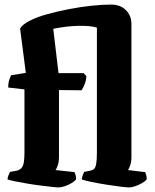

<svg xmlns="http://www.w3.org/2000/svg" viewBox="-20 -820 678 840"><path d="M236 0Q228 0 206 -2.5Q184 -5 155.5 -8.5Q127 -12 98.5 -17Q70 -22 47 -26.5Q24 -31 13 -35Q13 -43 17 -53Q21 -63 24 -68L52 -73Q69 -76 78 -90.5Q87 -105 87 -153V-429L16 -437Q16 -458 21 -472Q26 -486 29 -491L93 -501L68 -695Q77 -712 108.5 -728.5Q140 -745 185 -757.5Q230 -770 281.5 -780Q333 -790 381 -795Q429 -800 466 -800Q506 -800 530.5 -776Q555 -752 555 -714V-133Q555 -112 549.5 -96.5Q544 -81 540 -76L615 -67Q617 -63 619.5 -54.5Q622 -46 622 -36Q617 -28 602.5 -19.5Q588 -11 572 -5.5Q556 0 545 0Q534 0 506 -3.5Q478 -7 443.5 -12.5Q409 -18 380 -24Q351 -30 338 -35Q338 -42 341.5 -52Q345 -62 348 -68L374 -73Q385 -75 391.5 -81Q398 -87 401 -104Q404 -121 404 -153V-699Q377 -708 324.5 -707Q272 -706 213 -694L236 -500H346L358 -487Q357 -468 350.5 -452Q344 -436 337 -425L238 -426V-133Q238 -111 232.5 -96Q227 -81 223 -76L306 -67Q308 -63 310.5 -54.5Q313 -46 313 -36Q308 -28 294 -19.5Q280 -11 264 -5.5Q248 0 236 0Z"/></svg>

Font: Texturina 12pt ExtraBold
Style: Regular
Weight: 800
Designer: Guillermo Torres Carreño
Foundry: Omnibus-Type
Version: Version 1.002